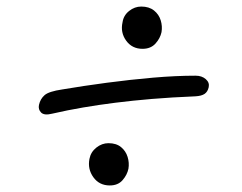

<svg xmlns="http://www.w3.org/2000/svg" viewBox="-20 -611 740 586"><path d="M139 -264Q115 -258 105.5 -267.5Q96 -277 99 -291Q103 -309 116 -320.5Q129 -332 170 -338Q235 -349 306.5 -358.5Q378 -368 447.5 -374Q517 -380 577 -380Q596 -380 608 -369.5Q620 -359 617 -345Q614 -331 604.5 -324.5Q595 -318 576 -317Q503 -314 443.5 -309Q384 -304 332.5 -297.5Q281 -291 234 -283Q187 -275 139 -264ZM315 -45Q283 -45 265 -70Q247 -95 253 -126Q257 -147 274 -160.5Q291 -174 311 -174Q335 -174 349.5 -162Q364 -150 369.5 -132Q375 -114 372 -96Q368 -77 354 -61Q340 -45 315 -45ZM415 -462Q383 -462 365 -487Q347 -512 354 -543Q357 -564 374 -577.5Q391 -591 411 -591Q435 -591 450 -579Q465 -567 470.5 -549Q476 -531 473 -513Q469 -494 454.5 -478Q440 -462 415 -462Z"/></svg>

Font: Shantell Sans Light
Style: Italic
Weight: 300
Italic angle: -11°
Designer: Stephen Nixon, Anya Danilova, Shantell Martin
Foundry: Arrow Type
Version: Version 1.008;[ac192a2d6]